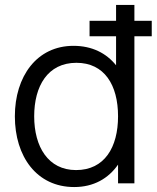

<svg xmlns="http://www.w3.org/2000/svg" viewBox="-20 -740 632 775"><path d="M279.5 15C358 15 417.5 -19.5 456.5 -75.5V0H522.5V-593.5H592.5V-656H522.5V-720H448.5V-656H341.5V-593.5H448.5V-476.5C409 -525.5 351.5 -555 276.5 -555C128.5 -555 40 -431.5 40 -270.5C40 -108.5 128 15 279.5 15ZM287 -53.5C174.5 -53.5 118 -147.5 118 -270.5C118 -392.5 172.5 -486.5 288.5 -486.5C401 -486.5 456.5 -397.5 456.5 -270.5C456.5 -145.5 402 -53.5 287 -53.5Z"/></svg>

Font: Manrope
Style: Regular
Weight: 400
Designer: Mikhail Sharanda
Foundry: Mikhail Sharanda
Version: Version 4.505